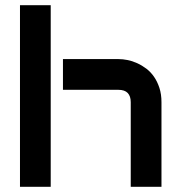

<svg xmlns="http://www.w3.org/2000/svg" viewBox="-20 -719 694 739"><path d="M601.5 0H483.2V-325.7Q483.2 -349 471.5 -361.1Q459.9 -373.3 435.6 -373.3H222.3V-491.6H435.6Q452.5 -491.6 471 -487.9Q489.6 -484.2 508.2 -475.7Q526.7 -467.3 543.6 -454.5Q560.4 -441.6 573 -423.3Q585.6 -405 593.6 -380.7Q601.5 -356.4 601.5 -325.7ZM175.2 0H56.9V-699H175.2Z"/></svg>

Font: AKL FREE 001
Style: Regular
Weight: 400
Designer: AKL
Foundry: AKL
Version: Version 1.00;August 10, 2024;FontCreator 13.0.0.2630 64-bit